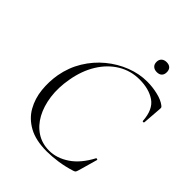

<svg xmlns="http://www.w3.org/2000/svg" viewBox="-224 -903 1034 1034"><g transform="rotate(45 293.0 -385.5)"><path d="M316 13Q232 13 178.5 -16.5Q125 -46 97.5 -95Q70 -144 64 -202.5Q58 -261 68 -319Q81 -390 116.5 -448Q152 -506 203 -548Q254 -590 313.5 -613Q373 -636 433 -636Q474 -636 514 -626.5Q554 -617 577 -599Q584 -594 585 -590Q586 -586 585 -575L577 -470Q576 -466 571 -466Q566 -466 566 -470Q561 -551 514.5 -583Q468 -615 396 -615Q329 -615 273.5 -581.5Q218 -548 180.5 -487.5Q143 -427 129 -346Q116 -274 124.5 -211Q133 -148 159 -100.5Q185 -53 226.5 -26Q268 1 322 1Q380 1 435 -36Q490 -73 530 -149Q532 -152 537 -150Q542 -148 540 -145L510 -39Q506 -26 503.5 -22Q501 -18 492 -15Q445 0 399.5 6.5Q354 13 316 13ZM433 -708Q415 -708 404 -718Q393 -728 393 -746Q393 -764 404 -774Q415 -784 433 -784Q452 -784 462 -774Q472 -764 472 -746Q472 -728 462 -718Q452 -708 433 -708Z"/></g></svg>

Font: Cormorant Infant Light
Style: Italic
Weight: 300
Italic angle: -10°
Designer: Christian Thalmann (Catharsis Fonts)
Foundry: Catharsis Fonts
Version: Version 4.001